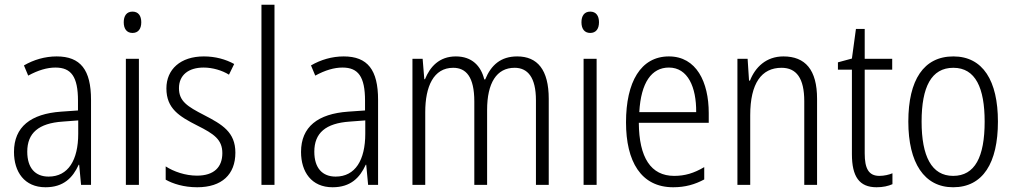

<svg xmlns="http://www.w3.org/2000/svg" viewBox="-20 -780 4278 810"><path d="M219 -542C170 -542 122 -528 81 -504L99 -461C141 -484 179 -495 214 -495C280 -495 309 -457 309 -355V-314L238 -309C110 -300 39 -245 39 -139C39 -55 83 10 172 10C248 10 287 -30 312 -85H314L322 0H364V-359C364 -485 320 -542 219 -542ZM244 -267 310 -272V-216C310 -105 268 -35 185 -35C129 -35 95 -71 95 -140C95 -219 143 -260 244 -267Z M539 -731C514 -731 502 -713 502 -686C502 -658 515 -641 539 -641C563 -641 576 -658 576 -686C576 -713 564 -731 539 -731ZM566 -532H511V0H566Z M973 -136C973 -223 917 -255 842 -294C770 -331 735 -353 735 -408C735 -463 775 -495 839 -495C877 -495 917 -483 946 -465L968 -510C932 -530 888 -542 840 -542C741 -542 682 -487 682 -407C682 -322 736 -289 813 -250C883 -215 918 -191 918 -134C918 -75 883 -39 811 -39C762 -39 713 -56 679 -78V-22C709 -5 755 10 812 10C916 10 973 -44 973 -136Z M1138 0V-760H1083V0Z M1430 -542C1381 -542 1333 -528 1292 -504L1310 -461C1352 -484 1390 -495 1425 -495C1491 -495 1520 -457 1520 -355V-314L1449 -309C1321 -300 1250 -245 1250 -139C1250 -55 1294 10 1383 10C1459 10 1498 -30 1523 -85H1525L1533 0H1575V-359C1575 -485 1531 -542 1430 -542ZM1455 -267 1521 -272V-216C1521 -105 1479 -35 1396 -35C1340 -35 1306 -71 1306 -140C1306 -219 1354 -260 1455 -267Z M2162 -542C2093 -542 2052 -506 2027 -445H2023C2009 -502 1971 -542 1903 -542C1833 -542 1794 -498 1773 -446H1770L1763 -532H1720V0H1774V-307C1774 -415 1809 -494 1892 -494C1946 -494 1981 -456 1981 -352V0H2035V-316C2035 -430 2075 -494 2151 -494C2206 -494 2241 -454 2241 -357V0H2295V-363C2295 -486 2247 -542 2162 -542Z M2470 -731C2445 -731 2433 -713 2433 -686C2433 -658 2446 -641 2470 -641C2494 -641 2507 -658 2507 -686C2507 -713 2495 -731 2470 -731ZM2497 -532H2442V0H2497Z M2802 -542C2683 -542 2621 -434 2621 -264C2621 -99 2684 10 2820 10C2871 10 2912 -2 2951 -23V-75C2907 -49 2869 -38 2824 -38C2726 -38 2676 -115 2675 -262H2970V-303C2970 -434 2918 -542 2802 -542ZM2802 -495C2882 -495 2918 -412 2917 -307H2677C2684 -432 2729 -495 2802 -495Z M3285 -542C3212 -542 3166 -496 3144 -440H3140L3134 -532H3091V0H3145V-294C3145 -429 3193 -494 3277 -494C3340 -494 3373 -450 3373 -353V0H3427V-363C3427 -486 3377 -542 3285 -542Z M3690 -38C3644 -38 3628 -70 3628 -133V-486H3744V-532H3628V-658H3591L3574 -533L3515 -517V-486H3574V-130C3574 -35 3605 10 3678 10C3705 10 3727 5 3745 -3V-49C3731 -43 3710 -38 3690 -38Z M4190 -267C4190 -439 4127 -542 4002 -542C3877 -542 3812 -443 3812 -267C3812 -93 3879 10 4001 10C4127 10 4190 -93 4190 -267ZM3868 -267C3868 -413 3909 -494 4002 -494C4096 -494 4134 -408 4134 -267C4134 -118 4093 -38 4001 -38C3910 -38 3868 -121 3868 -267Z"/></svg>

Font: Noto Sans Myanmar Condensed Light
Style: Regular
Weight: 300
Width: 3
Designer: Monotype Design Team
Foundry: Monotype Imaging Inc.
Version: Version 2.107